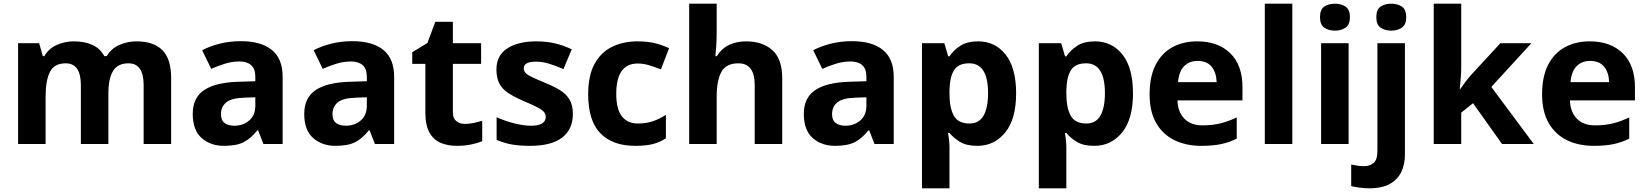

<svg xmlns="http://www.w3.org/2000/svg" viewBox="-20 -780 8919 1040"><path d="M719 -556Q812 -556 859.5 -508.5Q907 -461 907 -356V0H758V-319Q758 -437 676 -437Q617 -437 592 -395Q567 -353 567 -274V0H418V-319Q418 -437 336 -437Q274 -437 250.5 -390.5Q227 -344 227 -257V0H78V-546H192L212 -476H220Q245 -518 288.5 -537Q332 -556 379 -556Q439 -556 481 -536.5Q523 -517 545 -476H558Q583 -518 627.5 -537Q672 -556 719 -556Z M1284 -557Q1394 -557 1452.5 -509.5Q1511 -462 1511 -364V0H1407L1378 -74H1374Q1339 -30 1300 -10Q1261 10 1193 10Q1120 10 1072 -32.5Q1024 -75 1024 -163Q1024 -250 1085 -291.5Q1146 -333 1268 -337L1363 -340V-364Q1363 -407 1340.5 -427Q1318 -447 1278 -447Q1238 -447 1200 -435.5Q1162 -424 1124 -407L1075 -508Q1119 -531 1172.5 -544Q1226 -557 1284 -557ZM1305 -251Q1233 -249 1205 -225Q1177 -201 1177 -162Q1177 -128 1197 -113.5Q1217 -99 1249 -99Q1297 -99 1330 -127.5Q1363 -156 1363 -208V-253Z M1888 -557Q1998 -557 2056.5 -509.5Q2115 -462 2115 -364V0H2011L1982 -74H1978Q1943 -30 1904 -10Q1865 10 1797 10Q1724 10 1676 -32.5Q1628 -75 1628 -163Q1628 -250 1689 -291.5Q1750 -333 1872 -337L1967 -340V-364Q1967 -407 1944.5 -427Q1922 -447 1882 -447Q1842 -447 1804 -435.5Q1766 -424 1728 -407L1679 -508Q1723 -531 1776.5 -544Q1830 -557 1888 -557ZM1909 -251Q1837 -249 1809 -225Q1781 -201 1781 -162Q1781 -128 1801 -113.5Q1821 -99 1853 -99Q1901 -99 1934 -127.5Q1967 -156 1967 -208V-253Z M2498 -109Q2523 -109 2546 -114Q2569 -119 2592 -126V-15Q2568 -5 2532.5 2.5Q2497 10 2455 10Q2406 10 2367.5 -6Q2329 -22 2306.5 -61.5Q2284 -101 2284 -171V-434H2213V-497L2295 -547L2338 -662H2433V-546H2586V-434H2433V-171Q2433 -140 2451 -124.5Q2469 -109 2498 -109Z M3083 -162Q3083 -79 3024.5 -34.5Q2966 10 2850 10Q2793 10 2752 2.5Q2711 -5 2670 -22V-145Q2714 -125 2765 -112Q2816 -99 2855 -99Q2899 -99 2917.5 -112Q2936 -125 2936 -146Q2936 -160 2928.5 -171Q2921 -182 2896 -196Q2871 -210 2818 -232Q2767 -254 2734 -275.5Q2701 -297 2685 -327.5Q2669 -358 2669 -404Q2669 -480 2728 -518Q2787 -556 2885 -556Q2936 -556 2982 -546Q3028 -536 3077 -513L3032 -406Q2992 -423 2956 -434.5Q2920 -446 2883 -446Q2817 -446 2817 -410Q2817 -397 2825.5 -386.5Q2834 -376 2858.5 -364Q2883 -352 2931 -332Q2978 -313 3012 -292.5Q3046 -272 3064.5 -241.5Q3083 -211 3083 -162Z M3421 10Q3299 10 3232.5 -57.5Q3166 -125 3166 -270Q3166 -370 3200 -433Q3234 -496 3294.5 -526Q3355 -556 3434 -556Q3490 -556 3531.5 -545Q3573 -534 3604 -519L3560 -404Q3525 -418 3494.5 -427Q3464 -436 3434 -436Q3318 -436 3318 -271Q3318 -189 3348.5 -150Q3379 -111 3434 -111Q3481 -111 3517 -123.5Q3553 -136 3587 -158V-31Q3553 -9 3515.5 0.5Q3478 10 3421 10Z M3862 -605Q3862 -565 3859.5 -528Q3857 -491 3855 -476H3863Q3889 -518 3930 -537Q3971 -556 4021 -556Q4110 -556 4163.5 -508.5Q4217 -461 4217 -356V0H4068V-319Q4068 -437 3980 -437Q3913 -437 3887.5 -390.5Q3862 -344 3862 -257V0H3713V-760H3862Z M4594 -557Q4704 -557 4762.5 -509.5Q4821 -462 4821 -364V0H4717L4688 -74H4684Q4649 -30 4610 -10Q4571 10 4503 10Q4430 10 4382 -32.5Q4334 -75 4334 -163Q4334 -250 4395 -291.5Q4456 -333 4578 -337L4673 -340V-364Q4673 -407 4650.5 -427Q4628 -447 4588 -447Q4548 -447 4510 -435.5Q4472 -424 4434 -407L4385 -508Q4429 -531 4482.5 -544Q4536 -557 4594 -557ZM4615 -251Q4543 -249 4515 -225Q4487 -201 4487 -162Q4487 -128 4507 -113.5Q4527 -99 4559 -99Q4607 -99 4640 -127.5Q4673 -156 4673 -208V-253Z M5278 -556Q5370 -556 5427 -484.5Q5484 -413 5484 -274Q5484 -135 5425 -62.5Q5366 10 5274 10Q5215 10 5180 -11.5Q5145 -33 5123 -60H5115Q5123 -18 5123 20V240H4974V-546H5095L5116 -475H5123Q5145 -508 5182 -532Q5219 -556 5278 -556ZM5230 -437Q5172 -437 5148.5 -401Q5125 -365 5123 -291V-275Q5123 -196 5146.5 -153.5Q5170 -111 5232 -111Q5283 -111 5307.5 -153.5Q5332 -196 5332 -276Q5332 -437 5230 -437Z M5911 -556Q6003 -556 6060 -484.5Q6117 -413 6117 -274Q6117 -135 6058 -62.5Q5999 10 5907 10Q5848 10 5813 -11.5Q5778 -33 5756 -60H5748Q5756 -18 5756 20V240H5607V-546H5728L5749 -475H5756Q5778 -508 5815 -532Q5852 -556 5911 -556ZM5863 -437Q5805 -437 5781.5 -401Q5758 -365 5756 -291V-275Q5756 -196 5779.5 -153.5Q5803 -111 5865 -111Q5916 -111 5940.5 -153.5Q5965 -196 5965 -276Q5965 -437 5863 -437Z M6465 -556Q6578 -556 6644 -491.5Q6710 -427 6710 -308V-236H6358Q6360 -173 6395.5 -137Q6431 -101 6494 -101Q6547 -101 6590 -111.5Q6633 -122 6679 -144V-29Q6639 -9 6594.5 0.5Q6550 10 6487 10Q6405 10 6342 -20.5Q6279 -51 6243 -113Q6207 -175 6207 -269Q6207 -365 6239.5 -428.5Q6272 -492 6330 -524Q6388 -556 6465 -556ZM6466 -450Q6423 -450 6394.5 -422Q6366 -394 6361 -335H6570Q6569 -385 6544 -417.5Q6519 -450 6466 -450Z M6980 0H6831V-760H6980Z M7211 -760Q7244 -760 7268 -744.5Q7292 -729 7292 -687Q7292 -646 7268 -630Q7244 -614 7211 -614Q7177 -614 7153.5 -630Q7130 -646 7130 -687Q7130 -729 7153.5 -744.5Q7177 -760 7211 -760ZM7285 -546V0H7136V-546Z M7435 -687Q7435 -729 7458.5 -744.5Q7482 -760 7516 -760Q7549 -760 7573 -744.5Q7597 -729 7597 -687Q7597 -646 7573 -630Q7549 -614 7516 -614Q7482 -614 7458.5 -630Q7435 -646 7435 -687ZM7397 240Q7372 240 7344.5 236.5Q7317 233 7299 228V111Q7317 115 7333 117.5Q7349 120 7369 120Q7399 120 7420 103Q7441 86 7441 37V-546H7590V59Q7590 109 7571 150Q7552 191 7509.5 215.5Q7467 240 7397 240Z M7895 -420Q7895 -389 7892.5 -358.5Q7890 -328 7887 -297H7889Q7904 -318 7920 -339.5Q7936 -361 7954 -380L8107 -546H8275L8058 -309L8288 0H8116L7959 -221L7895 -170V0H7746V-760H7895Z M8591 -556Q8704 -556 8770 -491.5Q8836 -427 8836 -308V-236H8484Q8486 -173 8521.5 -137Q8557 -101 8620 -101Q8673 -101 8716 -111.5Q8759 -122 8805 -144V-29Q8765 -9 8720.5 0.5Q8676 10 8613 10Q8531 10 8468 -20.5Q8405 -51 8369 -113Q8333 -175 8333 -269Q8333 -365 8365.5 -428.5Q8398 -492 8456 -524Q8514 -556 8591 -556ZM8592 -450Q8549 -450 8520.5 -422Q8492 -394 8487 -335H8696Q8695 -385 8670 -417.5Q8645 -450 8592 -450Z"/></svg>

Font: Noto Sans Bengali
Style: Bold
Weight: 700
Designer: Jelle Bosma - Monotype Design Team
Foundry: Monotype Imaging Inc.
Version: Version 2.003; ttfautohint (v1.8.4.7-5d5b)